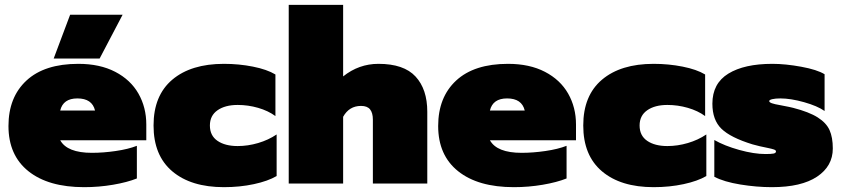

<svg xmlns="http://www.w3.org/2000/svg" viewBox="-20 -759 3479 794"><path d="M270 -698H487L392 -517H202ZM15 -238Q15 -357 89.5 -426Q164 -495 304 -495Q393 -495 456.5 -462Q520 -429 552.5 -372Q585 -315 585 -244V-179H229Q258 -127 360 -127Q407 -127 458.5 -134.5Q510 -142 546 -156V-21Q506 -5 447.5 5Q389 15 328 15Q180 15 97.5 -51Q15 -117 15 -238ZM373 -302Q361 -352 300 -352Q241 -352 229 -302Z M615 -240Q615 -364 692.5 -429.5Q770 -495 906 -495Q968 -495 1026 -483.5Q1084 -472 1119 -451V-279Q1089 -301 1047.5 -313Q1006 -325 963 -325Q911 -325 879.5 -303Q848 -281 848 -240Q848 -198 879.5 -176.5Q911 -155 963 -155Q1005 -155 1047.5 -167.5Q1090 -180 1124 -203V-31Q1088 -10 1030 2.5Q972 15 906 15Q770 15 692.5 -50.5Q615 -116 615 -240Z M1174 -739H1399V-443Q1464 -495 1545 -495Q1650 -495 1698.5 -442.5Q1747 -390 1747 -297V0H1522V-264Q1522 -292 1510.5 -306.5Q1499 -321 1473 -321Q1424 -321 1399 -276V0H1174Z M1792 -238Q1792 -357 1866.5 -426Q1941 -495 2081 -495Q2170 -495 2233.5 -462Q2297 -429 2329.5 -372Q2362 -315 2362 -244V-179H2006Q2035 -127 2137 -127Q2184 -127 2235.5 -134.5Q2287 -142 2323 -156V-21Q2283 -5 2224.5 5Q2166 15 2105 15Q1957 15 1874.5 -51Q1792 -117 1792 -238ZM2150 -302Q2138 -352 2077 -352Q2018 -352 2006 -302Z M2392 -240Q2392 -364 2469.5 -429.5Q2547 -495 2683 -495Q2745 -495 2803 -483.5Q2861 -472 2896 -451V-279Q2866 -301 2824.5 -313Q2783 -325 2740 -325Q2688 -325 2656.5 -303Q2625 -281 2625 -240Q2625 -198 2656.5 -176.5Q2688 -155 2740 -155Q2782 -155 2824.5 -167.5Q2867 -180 2901 -203V-31Q2865 -10 2807 2.5Q2749 15 2683 15Q2547 15 2469.5 -50.5Q2392 -116 2392 -240Z M2934 -28V-180Q2976 -156 3037 -139Q3098 -122 3146 -122Q3169 -122 3179 -124Q3189 -126 3189 -133Q3189 -138 3180 -141Q3171 -144 3156 -147Q3120 -154 3092 -162Q3001 -190 2963.5 -226.5Q2926 -263 2926 -330Q2926 -414 2992 -454.5Q3058 -495 3174 -495Q3228 -495 3293.5 -483Q3359 -471 3390 -452V-300Q3360 -321 3305 -336.5Q3250 -352 3207 -352Q3187 -352 3174 -349Q3161 -346 3161 -341Q3161 -336 3172 -332Q3183 -328 3207 -324Q3254 -315 3260 -313Q3326 -296 3361.5 -273.5Q3397 -251 3410.5 -221Q3424 -191 3424 -145Q3424 -72 3359 -28.5Q3294 15 3172 15Q3109 15 3041.5 4Q2974 -7 2934 -28Z"/></svg>

Font: Prompt Black
Style: Regular
Weight: 900
Designer: Katatrad Team
Foundry: CadsonDemak
Version: Version 1.000